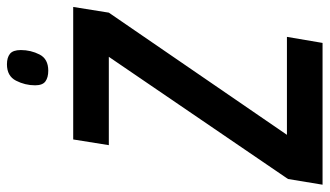

<svg xmlns="http://www.w3.org/2000/svg" viewBox="-240 -712 926 539"><g transform="rotate(-90 222.5 -443.0)"><path d="M-27 0 -11 -97 332 -600H84L100 -700H472L456 -600L113 -100H388L371 0ZM293 -770Q274 -770 263 -778Q252 -786 252 -807Q252 -835 265 -860.5Q278 -886 311 -886Q330 -886 340.5 -877.5Q351 -869 351 -847Q351 -819 338.5 -794.5Q326 -770 293 -770Z"/></g></svg>

Font: Georama SemiCondensed SemiBold
Style: Italic
Weight: 600
Width: 4
Italic angle: -9°
Designer: Jean-Baptiste Levee
Foundry: Production Type
Version: Version 1.000